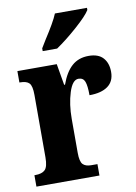

<svg xmlns="http://www.w3.org/2000/svg" viewBox="-86 -823 624 879"><g transform="rotate(-10 225.5 -383.0)"><path d="M11 -53H15Q46 -53 60.5 -67Q75 -81 75 -125V-415Q75 -457 62.5 -470Q50 -483 20 -483H17V-536H200L217 -437H221Q241 -493 272 -520.5Q303 -548 350 -548Q395 -548 417 -523.5Q439 -499 439 -458Q439 -414 408.5 -392Q378 -370 323 -370Q323 -414 315.5 -433.5Q308 -453 286 -453Q258 -453 241 -399Q224 -345 224 -277V-120Q224 -79 236.5 -66Q249 -53 275 -53H304V0H11ZM147 -619Q175 -665 174 -663Q191 -689 207.5 -717.5Q224 -746 232 -766H381V-756Q366 -731 313 -684Q260 -637 214 -606H147Z"/></g></svg>

Font: Noto Serif CondExtraBold
Style: Regular
Weight: 800
Width: 3
Designer: Monotype Design Team
Foundry: Monotype Imaging Inc.
Version: Version 1.001